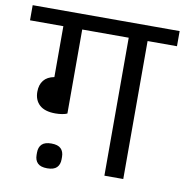

<svg xmlns="http://www.w3.org/2000/svg" viewBox="-100 -774 829 862"><g transform="rotate(10 315.0 -343.0)"><path d="M164 -237Q116 -237 92 -259Q68 -281 68 -319Q68 -351 84 -371Q100 -391 132 -397V-629H-20V-698H650V-629H516V0H430V-629H218V-246Q210 -242 195.5 -239.5Q181 -237 164 -237ZM171 12Q141 12 127.5 -1.5Q114 -15 114 -39V-50Q114 -74 127.5 -87.5Q141 -101 171 -101Q201 -101 214.5 -87.5Q228 -74 228 -50V-39Q228 -15 214.5 -1.5Q201 12 171 12Z"/></g></svg>

Font: IBM Plex Sans Devanagari Text
Style: Regular
Weight: 450
Designer: Mike Abbink, Paul van der Laan, Pieter van Rosmalen, Erin McLaughlin
Foundry: Bold Monday
Version: Version 1.1